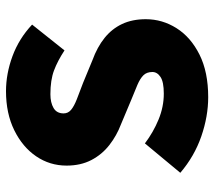

<svg xmlns="http://www.w3.org/2000/svg" viewBox="-57 -645 714 640"><g transform="rotate(-90 300.0 -325.0)"><path d="M296 12Q232 12 165.5 -11Q99 -34 44 -81L142 -199Q179 -171 221.5 -153.5Q264 -136 308 -136Q347 -136 363.5 -147Q380 -158 380 -174Q380 -193 369 -204Q358 -215 337 -224Q316 -233 286 -245L205 -279Q168 -293 136.5 -317.5Q105 -342 86.5 -377.5Q68 -413 68 -460Q68 -516 99 -561.5Q130 -607 186 -634.5Q242 -662 316 -662Q374 -662 432.5 -640.5Q491 -619 538 -575L452 -467Q417 -490 385 -502Q353 -514 306 -514Q278 -514 260 -503.5Q242 -493 242 -470Q242 -455 254 -445Q266 -435 289 -426Q312 -417 344 -405L419 -374Q463 -358 493.5 -333.5Q524 -309 540 -275Q556 -241 556 -196Q556 -141 526 -93.5Q496 -46 438 -17Q380 12 296 12Z"/></g></svg>

Font: Source Code Pro ExtraLight Black
Style: Regular
Weight: 900
Monospace: yes
Version: Version 1.018;hotconv 1.0.116;makeotfexe 2.5.65601